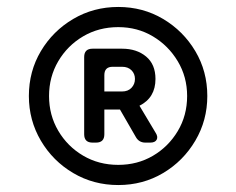

<svg xmlns="http://www.w3.org/2000/svg" viewBox="-20 -804 679 552"><path d="M320 -272Q249 -272 190.5 -306.5Q132 -341 97.5 -399.5Q63 -458 63 -528Q63 -599 97.5 -657Q132 -715 190.5 -749.5Q249 -784 320 -784Q391 -784 449 -749.5Q507 -715 541.5 -657Q576 -599 576 -528Q576 -458 541.5 -399.5Q507 -341 449 -306.5Q391 -272 320 -272ZM320 -330Q375 -330 419.5 -356Q464 -382 491 -427Q518 -472 518 -528Q518 -583 491 -628Q464 -673 419.5 -699.5Q375 -726 320 -726Q264 -726 219 -699.5Q174 -673 147.5 -628Q121 -583 121 -528Q121 -473 147.5 -428Q174 -383 219 -356.5Q264 -330 320 -330ZM246 -394Q222 -394 222 -418V-640Q222 -664 246 -664H331Q373 -664 400 -641.5Q427 -619 427 -577Q427 -523 381 -500L427 -423Q435 -411 430.5 -402.5Q426 -394 412 -394H398Q379 -394 370 -411L325 -489H280V-418Q280 -394 256 -394ZM280 -541H331Q348 -541 358 -551.5Q368 -562 368 -577Q368 -592 358 -602Q348 -612 331 -612H304Q280 -612 280 -588Z"/></svg>

Font: Pitagon Sans Text
Style: Regular
Weight: 400
Designer: Travis Tran
Foundry: Pitagon
Version: Version 1.001; ttfautohint (v1.8.4.7-5d5b);gftools[0.9.26]